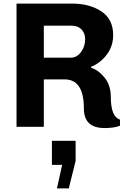

<svg xmlns="http://www.w3.org/2000/svg" viewBox="-20 -706 705 1069"><path d="M382 -686Q478 -686 544 -643Q610 -600 610 -510Q610 -449 574.5 -402Q539 -355 487 -334V-329Q530 -315 563.5 -272.5Q597 -230 597 -166Q597 -56 648 -40V-6Q615 7 562 7Q447 7 447 -102Q447 -264 340 -264H224V0H72V-686ZM379 -563H224V-385H374Q408 -385 431 -416Q454 -447 454 -488Q454 -521 434 -542Q414 -563 379 -563ZM297 343 326 212H269V78H401V190L363 343Z"/></svg>

Font: Chivo
Style: Bold
Weight: 700
Designer: Hector Gatti
Foundry: Omnibus-Type
Version: Version 1.007;PS 001.007;hotconv 1.0.88;makeotf.lib2.5.64775